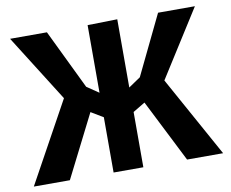

<svg xmlns="http://www.w3.org/2000/svg" viewBox="-79 -832 1124 934"><g transform="rotate(-10 482.5 -365.5)"><path d="M15 0 234 -398 26 -728H208L350 -434L409 -394V-728L556 -731V-394L615 -434L757 -728H939L730 -398L950 0H772L616 -309L556 -273V0H409V-273L349 -309L193 0Z"/></g></svg>

Font: Murecho SemiBold
Style: Regular
Weight: 600
Designer: Neil Summerour
Foundry: Positype
Version: Version 1.010; ttfautohint (v1.8.3)